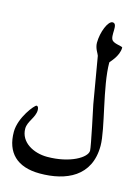

<svg xmlns="http://www.w3.org/2000/svg" viewBox="-122 -786 671 938"><g transform="rotate(15 214.0 -317.0)"><path d="M0 -78.9C0 -151.4 65.1 -230.7 74.4 -230.7C82.8 -230.7 85.4 -220.3 85.4 -210.6C85.4 -173 49.7 -145.4 49.7 -108.3C49.7 -39.4 119.7 -2.5 188.2 -2.5C304 -2.5 383.7 -51 383.7 -85.8C383.7 -106 341.1 -304.6 340.3 -308.6C339.4 -313.4 301.2 -538.6 300.2 -543.3C298.7 -551.4 279.5 -574.9 279.5 -604C279.5 -658.3 305.1 -720.2 327.9 -720.2C359.3 -720.2 332.4 -653.8 351.9 -633.7C365.6 -619.6 404.9 -619.7 404.9 -612.6C404.9 -567.7 362.7 -530 362.7 -526.5C362.7 -404.1 427.1 -208 427.1 -122C427.1 33.7 306.7 85.4 174.9 85.4C58.3 85.4 0 25 0 -78.9Z"/></g></svg>

Font: DigitalKhatt Madina Quranic
Style: Regular
Weight: 400
Designer: Amine Anane
Version: Version 0.1